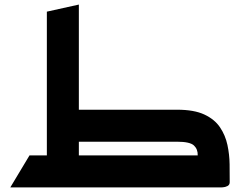

<svg xmlns="http://www.w3.org/2000/svg" viewBox="-20 -820 1050 840"><path d="M185 -50V-769L325 -800V-50ZM25 0 109 -140H345V0ZM230 0V-140H845Q846 -167 828.5 -183.5Q811 -200 755 -200H230V-340H755Q829 -340 874 -319Q919 -298 942.5 -263Q966 -228 975 -186Q984 -144 984.5 -101.5Q985 -59 985 -23Q985 -11 975 -6Q965 -1 955 -0.5Q945 0 945 0Z"/></svg>

Font: Reem Kufi Fun
Style: Bold
Weight: 700
Designer: Khaled Hosny
Version: Version 1.005